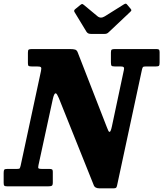

<svg xmlns="http://www.w3.org/2000/svg" viewBox="-66 -1018 892 1049"><path d="M135 -655H107Q94.5 -655 90.5 -657.8Q86.5 -660.5 86.5 -673V-730Q86.5 -743.5 90.5 -746.8Q94.5 -750 108 -750H315Q335 -750 344.5 -747Q354 -744 358.5 -732L517 -325Q522 -313.5 525 -305.5Q528 -297.5 533 -297.5Q539 -297.5 545.5 -328L611 -636.5Q613.5 -647.5 609.2 -651.2Q605 -655 592 -655H560.5Q546 -655 543 -659.2Q540 -663.5 540 -678V-730.5Q540 -743.5 544.2 -746.8Q548.5 -750 561.5 -750H789Q799.5 -750 802.8 -746.5Q806 -743 806 -732.5V-676.5Q806 -662.5 802.5 -658.8Q799 -655 786.5 -655H732.5Q718.5 -655 715.2 -651.8Q712 -648.5 709.5 -637L573.5 -4Q571.5 5 568 8Q564.5 11 554 11H477Q451.5 11 445.5 -8L255.5 -482Q250 -493.5 246.2 -500.8Q242.5 -508 237.5 -508Q229.5 -508 222.5 -476.5L144 -114.5Q141 -101 144.8 -98Q148.5 -95 163.5 -95H204.5Q213.5 -95 218 -92.5Q222.5 -90 222.5 -80V-21Q222.5 -6 216.8 -3Q211 0 197.5 0H-26.5Q-38.5 0 -42.2 -3.2Q-46 -6.5 -46 -19V-73Q-46 -86.5 -42.8 -90.8Q-39.5 -95 -26.5 -95H25.5Q39.5 -95 41.8 -98.5Q44 -102 47 -114L158 -630.5Q161.5 -646.5 157.5 -650.8Q153.5 -655 135 -655ZM406.5 -844.5 341.5 -951.5Q335 -961 346 -969L373 -991Q380.5 -997 383.5 -996.2Q386.5 -995.5 393 -990.5L467 -929Q484 -915 506 -928.5L611.5 -994.5Q619 -999 622.5 -997.8Q626 -996.5 630.5 -990.5L647 -971Q652 -965 651.8 -961.8Q651.5 -958.5 644.5 -952L529 -843Q523 -837 517.8 -834.8Q512.5 -832.5 501 -832.5H435Q422 -832.5 416.2 -835.5Q410.5 -838.5 406.5 -844.5Z"/></svg>

Font: Besley* Narrow
Style: Bold Italic
Weight: 700
Width: 4
Italic angle: -13°
Designer: Owen Earl
Foundry: indestructible type*
Version: Version 3.000; ttfautohint (v1.8.3)